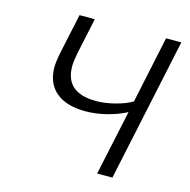

<svg xmlns="http://www.w3.org/2000/svg" viewBox="-99 -755 841 851"><g transform="rotate(15 322.0 -329.0)"><path d="M484 -299Q442 -277 392.5 -265Q343 -253 298 -253Q210 -253 162.5 -293Q115 -333 115 -407Q115 -429 122 -466L163 -658H233L197 -489Q190 -452 190 -431Q190 -309 332 -309Q372 -309 418.5 -321Q465 -333 495 -351L560 -658H630L490 0H420Z"/></g></svg>

Font: LXGW Bright GB
Style: Italic
Weight: 400
Italic angle: -12°
Designer: Christian Thalmann (Catharsis Fonts)
Foundry: LXGW / Christian Thalmann (Catharsis Fonts) / Fontworks Inc.
Version: Version 5.510